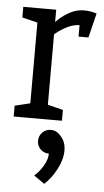

<svg xmlns="http://www.w3.org/2000/svg" viewBox="-56 -544 474 872"><g transform="rotate(5 181.0 -108.0)"><path d="M280.7 -439.7 290.7 -508ZM85 -500H165V0H85ZM327.3 -431.3Q316.3 -435.2 304.8 -437.4Q293.3 -439.7 280.7 -439.7L290.7 -508Q306.7 -508 321.5 -505.6Q336.3 -503.2 349.3 -498.8ZM123.3 -346.7 96.7 -355Q96.7 -355 106.2 -370.5Q115.7 -386 133.4 -408.8Q151.2 -431.5 175.4 -454.2Q199.7 -477 229.2 -492.5Q258.7 -508 291.7 -508L281.7 -439.7Q251.2 -439.7 222.7 -425.7Q194.2 -411.7 171.6 -393.2Q149 -374.7 136.2 -360.7Q123.3 -346.7 123.3 -346.7ZM95 -431.7 15 -451.7V-500H95ZM15 0V-49.2L100 -70L95 0ZM155 0 148.3 -70.8 235 -49.2V0ZM276.8 -387.2V-497.2L349.3 -498.8L321.8 -387.2ZM188.8 154.2Q166.2 154.2 150.4 138.4Q134.7 122.7 134.7 100Q134.7 77.3 150.4 61.6Q166.2 45.8 188.8 45.8Q211.5 45.8 227.2 61.6Q243 77.3 243 100Q243 122.7 227.2 138.4Q211.5 154.2 188.8 154.2ZM131 258.8Q154.5 238.8 171.7 209.1Q188.8 179.3 188.8 154.2L228.2 62.5Q250.7 83.8 255.8 110.4Q261 137 255 164.3Q249 191.7 235.8 217.2Q222.7 242.8 207.3 262.2Q192 281.7 179.7 292.5Z"/></g></svg>

Font: Epunda Slab Light
Style: Regular
Weight: 300
Designer: Simon Atzbach
Foundry: typofactur
Version: Version 1.102